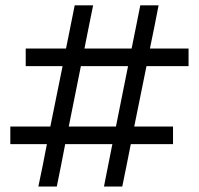

<svg xmlns="http://www.w3.org/2000/svg" viewBox="-20 -678 723 698"><path d="M119.5 0Q127.5 -38.5 135 -75Q142 -111.5 150.5 -154H17.5V-218H163L207.5 -437.5H73.5V-501.5H220Q228.5 -544 236 -581Q243.5 -618 251.5 -658.5H318.5Q310.5 -619 303 -581.8Q295.5 -544.5 287 -501.5H458.5Q467 -544 474.5 -581Q482 -618 490 -658.5H556.5Q548.5 -619 541.5 -582Q534 -544.5 525 -501.5H665.5V-437.5H512.5L468 -218H609V-154H455.5Q447 -112 440 -76Q432.5 -39.5 424.5 0H358Q365.5 -38.5 372.8 -75Q380 -111.5 388.5 -154H217Q209 -112 201.8 -75.8Q194.5 -39.5 186.5 0ZM230 -218H401.5L445.5 -437.5H274Z"/></svg>

Font: Heraclito
Style: Regular
Weight: 400
Designer: Kostas Bartsokas (font) & Cristiano Sobral (main changes)
Foundry: Kostas Bartsokas (font) & Cristiano Sobral (main changes)
Version: Version 1.00;July 8, 2020;FontCreator 13.0.0.2655 64-bit